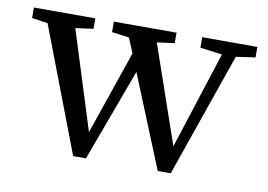

<svg xmlns="http://www.w3.org/2000/svg" viewBox="-57 -535 882 633"><g transform="rotate(10 383.5 -219.0)"><path d="M221.7 11.2 62.5 -405.8 9.3 -413.6V-448.7H214.8V-413.6L155.3 -405.8L259.3 -75.7L355.5 -356L335 -405.8L276.9 -413.6V-448.7H486.8V-413.6L428.2 -405.8L541.5 -78.1L646.5 -403.8L572.8 -413.6V-448.7H757.3V-413.6L692.9 -404.3L548.3 11.2H504.9L378.9 -298.3L264.6 11.2Z"/></g></svg>

Font: Elstob 8pt
Style: Regular
Weight: 400
Designer: Peter S. Baker
Version: Version 1.015